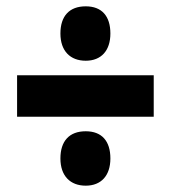

<svg xmlns="http://www.w3.org/2000/svg" viewBox="-20 -656 540 607"><path d="M251 -464C300 -464 329 -496 329 -550C329 -605 302 -636 251 -636C199 -636 171 -605 171 -550C171 -495 202 -464 251 -464ZM34 -287H466V-418H34ZM251 -69C300 -69 329 -101 329 -155C329 -210 302 -241 251 -241C199 -241 171 -210 171 -155C171 -100 202 -69 251 -69Z"/></svg>

Font: Noto Sans Arabic UI XCn Bk
Style: Regular
Weight: 900
Width: 2
Designer: Monotype Design Team, Nadine Chahine and Nizar Qandah
Foundry: Monotype Imaging Inc.
Version: Version 2.010